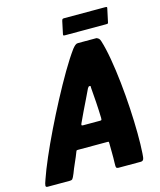

<svg xmlns="http://www.w3.org/2000/svg" viewBox="-154 -901 823 987"><g transform="rotate(-15 257.5 -407.5)"><path d="M-24 0Q-34 0 -34 -8Q-34 -16 -25 -40Q-10 -84 17 -146.5Q44 -209 78 -279Q112 -349 149 -419Q186 -489 221.5 -549.5Q257 -610 287 -651Q295 -661 302 -667Q309 -673 317 -673H416Q424 -670 428.5 -665.5Q433 -661 436 -651Q449 -610 459.5 -549.5Q470 -489 477.5 -419Q485 -349 489 -279Q493 -209 493.5 -146.5Q494 -84 491 -40Q490 -16 486 -8Q482 0 471 0H353Q344 0 341.5 -5Q339 -10 340 -32Q341 -54 340.5 -84Q340 -114 340 -133Q340 -141 339 -142Q338 -143 331 -143H177Q170 -143 168.5 -142Q167 -141 164 -133Q157 -114 143.5 -84Q130 -54 122 -32Q113 -10 108.5 -5Q104 0 95 0ZM234 -258H324Q331 -258 332 -260.5Q333 -263 333 -270Q332 -310 329 -355.5Q326 -401 323 -435Q325 -444 319 -444H315Q313 -444 307 -435Q297 -413 283 -385Q269 -357 255 -327.5Q241 -298 228 -270Q225 -263 226 -260.5Q227 -258 234 -258ZM494 -735Q493 -731 491 -730Q489 -729 480 -729H264Q256 -729 255 -731Q254 -733 255 -738L269 -804Q271 -811 273 -813Q275 -815 282 -815H499Q507 -815 509 -813.5Q511 -812 509 -805Z"/></g></svg>

Font: Glory Thin ExtraBold
Style: Italic
Weight: 800
Italic angle: -12°
Version: Version 1.011